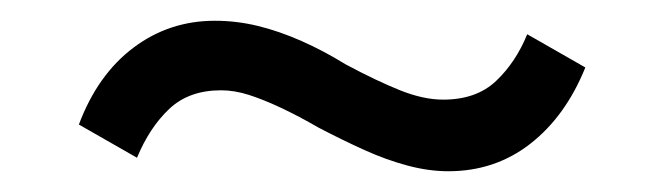

<svg xmlns="http://www.w3.org/2000/svg" viewBox="-20 -377 640 185"><path d="M412 -212Q393 -212 372.5 -217.5Q352 -223 331 -232.5Q310 -242 287 -254Q268 -265 251 -273Q234 -281 220 -285.5Q206 -290 193 -290Q162 -290 143 -272Q124 -254 112 -225L56 -257Q74 -305 108.5 -331Q143 -357 187 -357Q208 -357 228.5 -352Q249 -347 270.5 -337.5Q292 -328 313 -315Q343 -299 365.5 -290Q388 -281 407 -281Q439 -281 458 -299Q477 -317 488 -344L544 -312Q525 -265 491 -238.5Q457 -212 412 -212Z"/></svg>

Font: Nunito Sans 7pt Medium
Style: Regular
Weight: 500
Designer: Vernon Adams
Foundry: Vernon Adams
Version: Version 3.101;gftools[0.9.27]